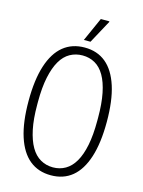

<svg xmlns="http://www.w3.org/2000/svg" viewBox="-130 -944 770 1031"><g transform="rotate(15 255.5 -428.0)"><path d="M256 12Q186 12 137.5 -27.5Q89 -67 63.5 -146Q38 -225 38 -343Q38 -461 63.5 -540Q89 -619 137.5 -658.5Q186 -698 256 -698Q326 -698 374 -658.5Q422 -619 447.5 -540Q473 -461 473 -343Q473 -225 447.5 -146Q422 -67 374 -27.5Q326 12 256 12ZM256 -32Q294 -32 325 -50Q356 -68 377.5 -105Q399 -142 410.5 -199Q422 -256 422 -335V-352Q422 -431 410.5 -488Q399 -545 377.5 -582Q356 -619 325 -636.5Q294 -654 256 -654Q218 -654 186.5 -636.5Q155 -619 133.5 -582Q112 -545 100 -488Q88 -431 88 -352V-335Q88 -256 100 -199Q112 -142 133.5 -105Q155 -68 186.5 -50Q218 -32 256 -32ZM240 -736 299 -868H346L347 -865L277 -736Z"/></g></svg>

Font: Archivo ExtraCondensed Thin
Style: Regular
Weight: 250
Width: 2
Designer: Hector Gatti
Foundry: Omnibus-Type
Version: Version 2.001